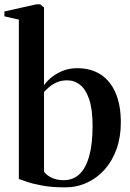

<svg xmlns="http://www.w3.org/2000/svg" viewBox="-26 -838 591 870"><path d="M-6 -764V-786L139 -818.5H156L173.5 -804V-451.5Q182 -465.5 202.8 -483.8Q223.5 -502 254.5 -515.5Q285.5 -529 324 -529Q386 -529 430 -500.5Q474 -472 497.8 -417Q521.5 -362 521.5 -283Q521.5 -216.5 502 -162.2Q482.5 -108 447.8 -69.2Q413 -30.5 367.2 -9.8Q321.5 11 269 11Q208.5 11 164.5 2.8Q120.5 -5.5 94 -15Q67.5 -24.5 59.5 -27V-749ZM279 -474Q252 -474 231.2 -464.8Q210.5 -455.5 196.2 -443Q182 -430.5 173.5 -421V-60.5Q182.5 -45.5 206.5 -33.5Q230.5 -21.5 262 -21.5Q305.5 -21.5 334.5 -49.2Q363.5 -77 378.5 -131.8Q393.5 -186.5 393.5 -267Q393.5 -342 378.2 -387.5Q363 -433 337 -453.5Q311 -474 279 -474Z"/></svg>

Font: Merriweather 120pt SemiBold
Style: Regular
Weight: 600
Version: Version 2.100